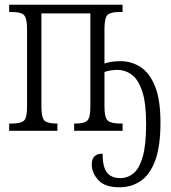

<svg xmlns="http://www.w3.org/2000/svg" viewBox="-20 -556 726 816"><path d="M488 240Q426 240 398 209.5Q370 179 370 143Q370 97 416 97Q416 153 434.5 177Q453 201 491 201Q522 201 547 181Q572 161 586.5 110.5Q601 60 601 -29Q601 -120 584 -169.5Q567 -219 539.5 -239Q512 -259 481 -259Q449 -259 424 -250V-103Q424 -55 438.5 -43Q453 -31 490 -31H501V0H295V-31H301Q337 -31 350.5 -43Q364 -55 364 -103V-499H156V-103Q156 -55 169.5 -43Q183 -31 220 -31H224V0H19V-31H32Q68 -31 81.5 -43Q95 -55 95 -103V-432Q95 -480 81.5 -492.5Q68 -505 32 -505H19V-536H501V-505H488Q452 -505 438 -493.5Q424 -482 424 -433V-286Q452 -296 492 -296Q539 -296 577.5 -271Q616 -246 639 -189Q662 -132 662 -35Q662 66 639.5 126.5Q617 187 577.5 213.5Q538 240 488 240Z"/></svg>

Font: Noto Serif ExtraCondensed Light
Style: Regular
Weight: 300
Width: 2
Designer: Monotype Design Team
Foundry: Monotype Imaging Inc.
Version: Version 2.014; ttfautohint (v1.8.4.7-5d5b)